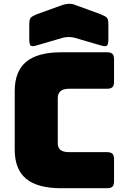

<svg xmlns="http://www.w3.org/2000/svg" viewBox="-20 -997 668 1017"><path d="M548 0H304Q179 0 118.5 -50Q58 -100 58 -204V-515Q58 -619 118.5 -669.5Q179 -720 304 -720H548Q567 -720 575.5 -711.5Q584 -703 584 -684V-563Q584 -544 575.5 -535.5Q567 -527 548 -527H347Q316 -527 301 -514.5Q286 -502 286 -477V-239Q286 -214 301 -202.5Q316 -191 347 -191H548Q567 -191 575.5 -182.5Q584 -174 584 -155V-36Q584 -17 575.5 -8.5Q567 0 548 0ZM313 -797 176 -757Q151 -749 143 -755Q135 -761 135 -788V-869Q135 -896 143.5 -904Q152 -912 176 -922L304 -968Q313 -972 323.5 -974Q334 -976 343 -977Q352 -977 360 -976Q368 -975 375 -972L512 -922Q537 -912 545.5 -904Q554 -896 554 -869V-788Q554 -761 546 -755Q538 -749 512 -757L375 -797Q358 -801 344 -801Q330 -801 313 -797Z"/></svg>

Font: Bungee
Style: Regular
Weight: 400
Designer: David Jonathan Ross
Foundry: David Jonathan Ross
Version: Version 1.000;PS 1.0;hotconv 1.0.72;makeotf.lib2.5.5900